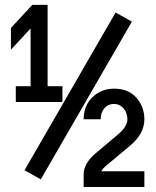

<svg xmlns="http://www.w3.org/2000/svg" viewBox="-20 -752 626 772"><path d="M43.5 -341.8V-405.3H103V-637.7L23.9 -552.2V-639.6L109.9 -732.4H171.4V-405.3H231V-341.8ZM444.8 -701.7 510.3 -665 144 -30.8 78.6 -67.4ZM316.4 0V-51.3Q316.4 -96.2 367.7 -138.2L455.6 -212.4Q492.2 -243.2 492.2 -272.5Q492.2 -296.9 478 -314.5Q462.4 -334 438.5 -334Q413.6 -334 397.9 -314.5Q384.8 -297.9 384.8 -272.5H316.4Q316.4 -323.7 348.1 -357.4Q384.3 -395.5 438.5 -395.5Q498 -395.5 530.3 -356.9Q560.5 -320.8 560.5 -272.5Q560.5 -214.4 503.4 -166.5L405.3 -84.5Q392.6 -73.7 387.7 -63.5H560.5V0Z"/></svg>

Font: Consola Mono
Style: Book
Weight: 400
Monospace: yes
Version: Version 2.001